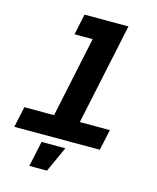

<svg xmlns="http://www.w3.org/2000/svg" viewBox="-135 -833 920 1123"><g transform="rotate(15 325.0 -271.0)"><path d="M35 -126H215L318 -614H208L235 -740H501L371 -126H553L526 0H8ZM185 44H329L259 198H152Z"/></g></svg>

Font: Azeret Mono
Style: Bold Italic
Weight: 700
Italic angle: -12°
Designer: Martin Vácha
Foundry: Displaay
Version: Version 1.000; Glyphs 3.0.3, build 3074